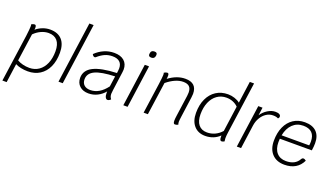

<svg xmlns="http://www.w3.org/2000/svg" viewBox="-81 -1450 4045 2329"><g transform="rotate(20 1941.0 -285.5)"><path d="M545 -334Q545 -229 509.5 -151.5Q474 -74 408 -32Q342 10 253 10Q208 10 165.5 1Q123 -8 93 -24L59 220H4L90 -388Q102 -483 102 -514Q102 -531 99 -541Q109 -547 120.5 -550.5Q132 -554 140 -554Q161 -554 161 -519V-513Q161 -504 159 -495V-492Q196 -524 243 -542Q290 -560 339 -560Q439 -560 492 -502Q545 -444 545 -334ZM488 -333Q488 -422 449 -468Q410 -514 336 -514Q288 -514 239.5 -492Q191 -470 150 -429L100 -75Q130 -57 171 -46.5Q212 -36 257 -36Q326 -36 378.5 -72.5Q431 -109 459.5 -176Q488 -243 488 -333Z M759 -791H814L703 0H648Z M1305 -132Q1300 -97 1300 -81Q1300 -41 1322 -17Q1316 -9 1304 -2Q1292 5 1282 5Q1264 5 1253.5 -15.5Q1243 -36 1243 -73L1244 -91Q1205 -44 1151.5 -17Q1098 10 1036 10Q966 10 922.5 -29Q879 -68 879 -135Q879 -233 978.5 -283Q1078 -333 1279 -341L1283 -373Q1285 -384 1285 -403Q1285 -457 1253.5 -485.5Q1222 -514 1160 -514Q1106 -514 1061 -493.5Q1016 -473 972 -434Q967 -429 958 -429Q949 -429 940 -436.5Q931 -444 925 -457Q975 -506 1036 -533Q1097 -560 1167 -560Q1249 -560 1295 -520Q1341 -480 1341 -408Q1341 -391 1338 -373ZM1253 -159 1272 -295Q1096 -289 1015.5 -251Q935 -213 935 -136Q935 -89 963.5 -62.5Q992 -36 1043 -36Q1161 -36 1253 -159Z M1562 -550H1617L1540 0H1485ZM1569 -688Q1569 -694 1570 -697L1571 -705Q1573 -723 1584.5 -732.5Q1596 -742 1614 -742H1621Q1658 -742 1653 -705L1652 -697Q1649 -679 1638 -669Q1627 -659 1609 -659H1602Q1586 -659 1577.5 -666.5Q1569 -674 1569 -688Z M2233 -419Q2233 -406 2229 -372L2194 -118Q2186 -60 2186 -43Q2186 -22 2193 -7Q2185 -2 2173.5 1.5Q2162 5 2152 5Q2141 5 2135.5 -5Q2130 -15 2130 -37Q2130 -62 2136 -102L2174 -373Q2177 -396 2177 -415Q2177 -467 2151.5 -491.5Q2126 -516 2072 -516Q2023 -516 1969 -492Q1915 -468 1862 -424L1802 0H1747L1802 -388Q1815 -484 1815 -512Q1815 -529 1811 -539Q1835 -554 1854 -554Q1873 -554 1873 -520Q1873 -502 1871 -491L1869 -480Q1975 -560 2084 -560Q2233 -560 2233 -419Z M2792 -128Q2785 -80 2785 -48Q2785 -32 2789 -8Q2770 4 2752 4Q2729 4 2729 -46V-63Q2692 -27 2645 -8.5Q2598 10 2544 10Q2451 10 2398 -50.5Q2345 -111 2345 -216Q2345 -320 2381 -397.5Q2417 -475 2482.5 -517.5Q2548 -560 2636 -560Q2679 -560 2721.5 -546Q2764 -532 2791 -509L2830 -791H2885ZM2737 -124 2783 -454Q2755 -483 2715.5 -499Q2676 -515 2631 -515Q2563 -515 2511 -478Q2459 -441 2430.5 -374Q2402 -307 2402 -219Q2402 -131 2440.5 -84Q2479 -37 2550 -37Q2603 -37 2651 -59Q2699 -81 2737 -124Z M3316 -520Q3316 -501 3301 -492Q3279 -506 3235 -506Q3189 -506 3149 -480Q3109 -454 3082 -408.5Q3055 -363 3047 -305L3005 0H2950L3027 -550H3082L3068 -447Q3099 -495 3148.5 -526Q3198 -557 3248 -557Q3281 -557 3298.5 -547Q3316 -537 3316 -520Z M3408 -268Q3406 -240 3406 -224Q3406 -136 3449 -87Q3492 -38 3569 -38Q3688 -38 3735 -124Q3745 -141 3760 -141Q3776 -141 3795 -125Q3763 -58 3705 -24Q3647 10 3565 10Q3464 10 3406 -51.5Q3348 -113 3348 -221Q3348 -324 3382.5 -400.5Q3417 -477 3480 -518.5Q3543 -560 3628 -560Q3725 -560 3777 -509Q3829 -458 3829 -362Q3829 -322 3821 -268ZM3414 -314H3770Q3774 -334 3774 -364Q3774 -438 3736 -476Q3698 -514 3624 -514Q3542 -514 3487 -461Q3432 -408 3414 -314Z"/></g></svg>

Font: Krub Light
Style: Italic
Weight: 300
Italic angle: -8°
Designer: Ekaluck Peanpanawate
Foundry: Cadson Demak Co.,Ltd.
Version: Version 1.000; ttfautohint (v1.6)